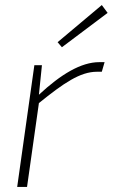

<svg xmlns="http://www.w3.org/2000/svg" viewBox="-20 -740 446 760"><path d="M406 -689 383 -720 208 -573 225 -553ZM134 -365 146 -482H116L48 0H87L134 -332C232 -411 297 -456 364 -456H383L394 -494H373C301 -494 221 -446 134 -365Z"/></svg>

Font: Exo 2 Extra Light
Style: Italic
Weight: 250
Italic angle: -8°
Designer: Natanael Gama
Version: Version 1.001;PS 001.001;hotconv 1.0.88;makeotf.lib2.5.64775